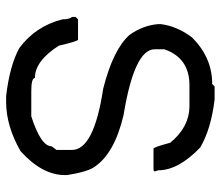

<svg xmlns="http://www.w3.org/2000/svg" viewBox="-67 -653 720 626"><g transform="rotate(90 293.0 -340.0)"><path d="M261.7 -679.7H304.7Q401.4 -668 460.9 -632.8Q535.2 -561.5 535.2 -496.1L539.1 -484.4L535.2 -480.5H464.8Q460 -480.5 445.3 -535.2Q394.5 -596.7 328.1 -597.7H257.8Q168.9 -597.7 140.6 -515.6V-484.4Q140.6 -418 355.5 -382.8Q479.5 -353.5 523.4 -289.1Q540 -266.6 550.8 -199.2V-191.4Q550.8 -117.2 472.7 -46.9Q390.6 0 312.5 0H293Q193.4 -11.7 136.7 -43Q65.4 -95.7 43 -183.6Q43 -207 35.2 -214.8V-226.6L43 -234.4H109.4Q114.3 -234.4 128.9 -171.9Q178.7 -93.8 234.4 -93.8Q234.4 -82 277.3 -82H359.4Q457 -113.3 457 -148.4L468.8 -164.1V-214.8Q468.8 -286.1 269.5 -316.4Q141.6 -348.6 93.8 -402.3Q62.5 -446.3 58.6 -496.1V-503.9Q65.4 -557.6 101.6 -605.5Q167 -671.9 253.9 -671.9Z"/></g></svg>

Font: LaylaRuqaa
Style: Regular
Weight: 400
Version: Version 2.0